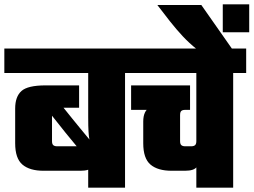

<svg xmlns="http://www.w3.org/2000/svg" viewBox="-40 -866 1170 886"><path d="M-20 -642H597V-529H-20ZM325 -472V-369H253L294 -318Q311 -297 329.5 -274.5Q348 -252 360.5 -237Q373 -222 373 -222Q373 -222 371.5 -229Q370 -236 368.5 -258.5Q367 -281 367 -325V-592H537V0H367V-103L373 -119L262 -254Q255 -263 237 -285.5Q219 -308 200 -332V-215Q200 -201 206 -196Q212 -191 223 -191H361Q372 -191 378 -196Q384 -201 384 -215L398 -148Q398 -114 386 -96Q374 -78 331 -78H161Q97 -78 63.5 -106.5Q30 -135 30 -205V-365Q30 -420 59 -446Q88 -472 170 -472Z M555 -642H1096V-529H555ZM866 -592H1036V0H866ZM565 -472H837V-359H565ZM621 -305Q621 -355 652 -371Q683 -387 732 -387L814 -359Q807 -359 801.5 -357Q796 -355 793.5 -350Q791 -345 791 -335V-215Q791 -201 797 -196Q803 -191 814 -191H843Q854 -191 860 -196Q866 -201 866 -215L880 -148Q880 -114 868 -96Q856 -78 813 -78H752Q688 -78 654.5 -106.5Q621 -135 621 -205Z M889 -843 1032 -639H868Q833 -667 803.5 -698.5Q774 -730 744 -768L686 -843ZM988 -846H1110V-717H988Z"/></svg>

Font: Teko Light
Style: Bold
Weight: 700
Version: Version 2.000;gftools[0.9.28.dev9+g7d2139d.d20230707]